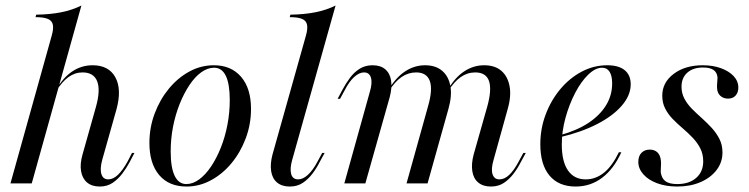

<svg xmlns="http://www.w3.org/2000/svg" viewBox="-20 -661 2700 692"><path d="M17.7 0 166.1 -531.5Q173.4 -556.5 170.6 -571.4Q167.7 -586.3 152.8 -592.7Q137.9 -599.2 108.1 -599.2L110.5 -608.1Q161.3 -608.9 201.2 -616.9Q241.1 -625 273.4 -641.1L94.4 0ZM339.5 11.3Q311.3 11.3 294 -3.2Q276.6 -17.7 272.2 -44Q267.7 -70.2 277.4 -104L325.8 -275.8Q342.7 -336.3 330.2 -368.1Q317.7 -400 277.4 -400Q250 -400 226.6 -383.1Q203.2 -366.1 182.3 -332.3V-337.9Q208.1 -382.3 241.1 -404Q274.2 -425.8 313.7 -425.8Q371.8 -425.8 395.6 -382.7Q419.4 -339.5 400 -267.7L348.4 -84.7Q339.5 -51.6 345.6 -33.1Q351.6 -14.5 370.2 -14.5Q387.9 -14.5 405.2 -31Q422.6 -47.6 440.3 -79.8L455.6 -109.7H464.5L446.8 -75.8Q435.5 -54.8 420.6 -35.1Q405.6 -15.3 385.9 -2Q366.1 11.3 339.5 11.3Z M652.4 11.3Q588.7 11.3 553.6 -30.2Q518.5 -71.8 518.5 -146Q518.5 -201.6 537.5 -252Q556.5 -302.4 588.7 -341.5Q621 -380.6 662.5 -403.2Q704 -425.8 750.8 -425.8Q812.9 -425.8 848.8 -384.3Q884.7 -342.7 884.7 -268.5Q884.7 -212.9 865.7 -162.5Q846.8 -112.1 814.5 -73Q782.3 -33.9 740.3 -11.3Q698.4 11.3 652.4 11.3ZM651.6 2.4Q675 2.4 698 -14.5Q721 -31.5 740.7 -60.9Q760.5 -90.3 775.8 -128.6Q791.1 -166.9 799.6 -210.9Q808.1 -254.8 808.1 -300Q808.1 -358.1 794 -387.5Q779.8 -416.9 751.6 -416.9Q728.2 -416.9 705.2 -400.4Q682.3 -383.9 662.5 -354Q642.7 -324.2 627.4 -285.9Q612.1 -247.6 603.6 -204Q595.2 -160.5 595.2 -115.3Q595.2 -56.5 609.7 -27Q624.2 2.4 651.6 2.4Z M1024.2 11.3Q996 11.3 978.6 -3.2Q961.3 -17.7 957.3 -44Q953.2 -70.2 962.1 -104L1082.3 -531.5Q1089.5 -556.5 1086.7 -571.4Q1083.9 -586.3 1069 -592.7Q1054 -599.2 1024.2 -599.2L1026.6 -608.1Q1077.4 -608.9 1117.3 -616.9Q1157.3 -625 1189.5 -641.1L1033.1 -84.7Q1024.2 -53.2 1029.4 -33.9Q1034.7 -14.5 1054.8 -14.5Q1071.8 -14.5 1089.9 -31Q1108.1 -47.6 1125 -79.8L1141.1 -109.7H1150L1131.5 -75.8Q1121 -54.8 1106 -35.1Q1091.1 -15.3 1071.4 -2Q1051.6 11.3 1024.2 11.3Z M1749.2 11.3Q1721 11.3 1703.6 -3.2Q1686.3 -17.7 1682.3 -44Q1678.2 -70.2 1687.1 -104L1736.3 -277.4Q1753.2 -338.7 1742.3 -369.4Q1731.5 -400 1692.7 -400Q1664.5 -400 1640.3 -383.1Q1616.1 -366.1 1595.2 -332.3L1594.4 -337.9Q1619.4 -381.5 1652.8 -403.6Q1686.3 -425.8 1725 -425.8Q1763.7 -425.8 1786.7 -406Q1809.7 -386.3 1816.5 -350.8Q1823.4 -315.3 1809.7 -267.7L1758.9 -84.7Q1749.2 -51.6 1755.2 -33.1Q1761.3 -14.5 1779.8 -14.5Q1798.4 -14.5 1815.7 -31Q1833.1 -47.6 1850 -79.8L1866.1 -109.7H1875L1856.5 -75.8Q1846 -54.8 1831 -35.1Q1816.1 -15.3 1796.4 -2Q1776.6 11.3 1749.2 11.3ZM1221 0 1312.9 -329.8Q1322.6 -362.1 1316.9 -381Q1311.3 -400 1291.9 -400Q1275 -400 1256.9 -383.9Q1238.7 -367.7 1221.8 -334.7L1205.6 -304.8H1196.8L1215.3 -339.5Q1226.6 -360.5 1241.1 -380.2Q1255.6 -400 1275.8 -412.9Q1296 -425.8 1322.6 -425.8Q1351.6 -425.8 1368.5 -411.3Q1385.5 -396.8 1389.5 -371Q1393.5 -345.2 1384.7 -311.3L1296.8 0ZM1445.2 0 1522.6 -277.4Q1540.3 -338.7 1529 -369.4Q1517.7 -400 1479.8 -400Q1451.6 -400 1427.4 -383.5Q1403.2 -366.9 1381.5 -332.3L1380.6 -337.9Q1406.5 -381.5 1439.9 -403.6Q1473.4 -425.8 1512.1 -425.8Q1550 -425.8 1573.4 -406Q1596.8 -386.3 1603.2 -350.8Q1609.7 -315.3 1596 -267.7L1521 0Z M2054.8 11.3Q1993.5 11.3 1960.5 -28.2Q1927.4 -67.7 1927.4 -141.1Q1927.4 -197.6 1946.8 -248.8Q1966.1 -300 1999.6 -339.9Q2033.1 -379.8 2076.6 -402.8Q2120.2 -425.8 2168.5 -425.8Q2209.7 -425.8 2231.5 -408.1Q2253.2 -390.3 2253.2 -357.3Q2253.2 -317.7 2221.4 -280.6Q2189.5 -243.5 2132.7 -214.1Q2075.8 -184.7 2000 -166.9V-174.2Q2060.5 -191.1 2101.6 -218.5Q2142.7 -246 2164.5 -281.9Q2186.3 -317.7 2186.3 -360.5Q2186.3 -387.9 2177 -402.4Q2167.7 -416.9 2150 -416.9Q2125.8 -416.9 2100 -391.9Q2074.2 -366.9 2052.8 -325.8Q2031.5 -284.7 2018.1 -236.3Q2004.8 -187.9 2004.8 -140.3Q2004.8 -79 2027 -46.8Q2049.2 -14.5 2091.1 -14.5Q2126.6 -14.5 2156.5 -38.3Q2186.3 -62.1 2210.5 -112.1H2219.4Q2191.9 -51.6 2150 -20.2Q2108.1 11.3 2054.8 11.3Z M2421 11.3Q2380.6 11.3 2348.8 -0.4Q2316.9 -12.1 2298.8 -32.7Q2280.6 -53.2 2280.6 -77.4Q2280.6 -98.4 2291.9 -110.1Q2303.2 -121.8 2321.8 -121.8Q2339.5 -121.8 2350 -111.3Q2360.5 -100.8 2362.1 -80.6Q2362.9 -72.6 2362.1 -61.3Q2361.3 -50 2361.3 -41.1Q2364.5 -17.7 2378.6 -7.7Q2392.7 2.4 2421 2.4Q2463.7 2.4 2489.1 -19.8Q2514.5 -41.9 2514.5 -79.8Q2514.5 -105.6 2504 -126.2Q2493.5 -146.8 2476.6 -164.5Q2459.7 -182.3 2440.7 -198.4Q2421.8 -214.5 2404.8 -231.9Q2387.9 -249.2 2377.4 -269.8Q2366.9 -290.3 2366.9 -316.1Q2366.9 -363.7 2408.1 -394.8Q2449.2 -425.8 2512.9 -425.8Q2549.2 -425.8 2578.2 -415.3Q2607.3 -404.8 2624.2 -386.7Q2641.1 -368.5 2641.1 -345.2Q2641.1 -328.2 2631.5 -316.9Q2621.8 -305.6 2604 -305.6Q2587.1 -305.6 2576.2 -315.7Q2565.3 -325.8 2564.5 -342.7Q2563.7 -352.4 2564.9 -362.9Q2566.1 -373.4 2566.1 -381.5Q2564.5 -400 2551.6 -408.9Q2538.7 -417.7 2513.7 -417.7Q2478.2 -417.7 2457.3 -399.2Q2436.3 -380.6 2436.3 -348.4Q2436.3 -325 2446.8 -305.2Q2457.3 -285.5 2474.2 -268.5Q2491.1 -251.6 2510.1 -234.7Q2529 -217.7 2545.6 -199.6Q2562.1 -181.5 2573 -160.1Q2583.9 -138.7 2583.9 -111.3Q2583.9 -75.8 2562.5 -48Q2541.1 -20.2 2504.4 -4.4Q2467.7 11.3 2421 11.3Z"/></svg>

Font: Playfair 144pt
Style: Italic
Weight: 400
Italic angle: -15.6°
Designer: Claus Eggers Sørensen
Foundry: Claus Eggers Sørensen
Version: Version 2.001;gftools[0.9.30]